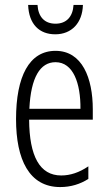

<svg xmlns="http://www.w3.org/2000/svg" viewBox="-20 -748 439 778"><path d="M316 -728H278C275 -680 249 -652 205 -652C161 -652 135 -679 132 -728H94C97 -649 140 -609 204 -609C270 -609 314 -655 316 -728ZM205 -542C98 -542 45 -438 45 -265C45 -102 98 10 224 10C267 10 305 -2 338 -23V-74C301 -49 265 -37 228 -37C141 -37 99 -115 98 -263H356V-305C356 -432 313 -542 205 -542ZM205 -496C277 -496 307 -410 306 -307H99C105 -435 143 -496 205 -496Z"/></svg>

Font: Noto Sans UI Condensed Light
Style: Regular
Weight: 300
Width: 3
Designer: Monotype Design Team
Foundry: Monotype Imaging Inc.
Version: Version 1.901